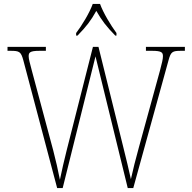

<svg xmlns="http://www.w3.org/2000/svg" viewBox="-20 -951 972 971"><path d="M365 -784V-771H372C417 -817 440 -847 467 -896C495 -847 518 -817 563 -771H569V-784C541 -822 502 -886 486 -931H449C433 -886 394 -822 365 -784ZM98 -646 269 0H297L463 -666L626 0H654L832 -645C844 -690 852 -694 896 -694H915V-714H718V-694H749C799 -694 804 -685 804 -666C804 -652 799 -632 789 -594L683 -208C667 -151 651 -87 642 -45C631 -95 619 -145 603 -209L478 -714H450L317 -190C303 -136 295 -97 283 -42C271 -101 265 -129 249 -191L141 -594C131 -632 125 -653 125 -666C125 -685 130 -694 180 -694H212V-714H18V-694H33C78 -694 86 -690 98 -646Z"/></svg>

Font: Noto Serif Thai SemiCondensed Thin
Style: Regular
Weight: 100
Width: 4
Designer: Monotype Design Team
Foundry: Monotype Imaging Inc.
Version: Version 2.002